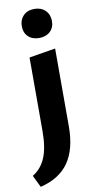

<svg xmlns="http://www.w3.org/2000/svg" viewBox="-127 -710 516 1041"><g transform="rotate(-10 131.0 -189.0)"><path d="M71 -7V-412L216 -436V-7Q216 118 165 191Q114 264 9 289L-23 223Q25 194 48 139Q71 84 71 -7ZM142 -507Q104 -507 81.5 -528.5Q59 -550 59 -586Q59 -622 81.5 -644.5Q104 -667 142 -667Q179 -667 202 -644.5Q225 -622 225 -586Q225 -550 202 -528.5Q179 -507 142 -507Z"/></g></svg>

Font: Ysabeau Infant ExtraBold
Style: Regular
Weight: 800
Designer: Christian Thalmann (Catharsis Fonts)
Version: Version 2.001;gftools[0.9.30]; featfreeze: ss01,ss02,lnum